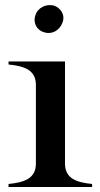

<svg xmlns="http://www.w3.org/2000/svg" viewBox="-20 -745 400 765"><path d="M14 -12V0H347V-12C285 -18 239 -34 239 -93V-500H14V-488C78 -482 123 -465 123 -407V-93C123 -34 77 -18 14 -12ZM229 -655C241 -687 221 -714 194 -723C165 -730 131 -716 121 -684C110 -651 129 -623 157 -616C185 -607 217 -622 229 -655Z"/></svg>

Font: Sprat Medium
Style: Regular
Weight: 500
Designer: Ethan Nakache
Foundry: Collletttivo
Version: Version 2.000;Glyphs 3.2 (3217)